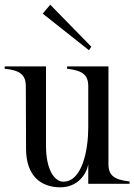

<svg xmlns="http://www.w3.org/2000/svg" viewBox="-20 -783 572 818"><path d="M237 15C313 15 349 -43 356 -83V0H532V-10C466 -17 442 -36 442 -84V-500H266V-490C331 -483 356 -464 356 -416V-239C356 -144 330 -9 250 -9C213 -9 176 -58 176 -162V-500H0V-490C65 -484 90 -464 90 -416L91 -149C91 -35 153 15 237 15ZM162 -725 359 -569 369 -584 194 -763Z"/></svg>

Font: Sprat Condesed
Style: Regular
Weight: 400
Width: 3
Designer: Ethan Nakache
Foundry: Collletttivo
Version: Version 2.000;Glyphs 3.2 (3217)